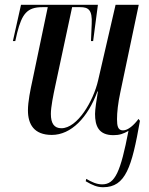

<svg xmlns="http://www.w3.org/2000/svg" viewBox="-20 -556 626 804"><path d="M412 228C506 228 532 144 566 -50L560 -58C541 -32 516 -10 495 -10C474 -10 470 -28 470 -57C470 -85 474 -124 484 -170L561 -536H464L391 -220C371 -132 304 -19 237 -19C207 -19 193 -39 193 -79C193 -108 203 -157 212 -199L282 -526H316C350 -526 367 -515 364 -456L361 -384H370L390 -536H68L34 -384H44L52 -419C72 -497 93 -526 157 -526H180L116 -220C107 -179 97 -130 97 -94C97 -36 122 9 197 9C278 9 348 -64 388 -173H390C384 -137 378 -97 378 -79C378 -30 392 10 455 10C481 10 497 4 518 -8C485 163 462 216 408 216C384 216 364 206 341 193L339 203C368 220 387 228 412 228Z"/></svg>

Font: Noto Serif Display ExtraCondensed Medium
Style: Italic
Weight: 500
Width: 2
Italic angle: -12°
Designer: Monotype Design Team
Foundry: Monotype Imaging Inc.
Version: Version 2.009